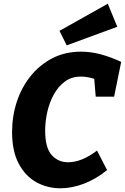

<svg xmlns="http://www.w3.org/2000/svg" viewBox="-20 -999 672 1033"><path d="M305 14Q234 14 175 -19Q116 -52 80.5 -119Q45 -186 45 -289Q45 -374 70.5 -451.5Q96 -529 144.5 -589.5Q193 -650 261.5 -685.5Q330 -721 416 -721Q468 -721 521 -707Q574 -693 632 -666L594 -479H495L487 -575Q447 -587 415 -587Q366 -587 330 -561Q294 -535 270 -491.5Q246 -448 234.5 -397Q223 -346 223 -296Q223 -204 258 -165Q293 -126 346 -126Q420 -126 502 -189L556 -84Q496 -35 431 -10.5Q366 14 305 14ZM339 -755 300 -833 560 -979 611 -855Z"/></svg>

Font: Bitter ExtraBold
Style: Italic
Weight: 800
Italic angle: -9°
Designer: Sol Matas, and Bitter project Authors
Foundry: Sol Matas
Version: Version 2.001